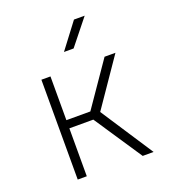

<svg xmlns="http://www.w3.org/2000/svg" viewBox="-142 -890 884 994"><g transform="rotate(-20 300.0 -392.5)"><path d="M274 -645H327L439 -785H380ZM115 0H165V-264H297L473 0H533L344 -289L523 -550H463L297 -309H165V-550H115Z"/></g></svg>

Font: JetBrains Mono Thin
Style: Regular
Weight: 100
Monospace: yes
Designer: Philipp Nurullin, Konstantin Bulenkov
Foundry: JetBrains
Version: Version 2.305